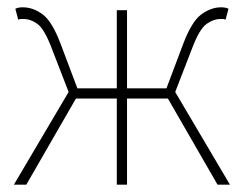

<svg xmlns="http://www.w3.org/2000/svg" viewBox="-20 -506 668 526"><path d="M18 0 168 -254 120 -378Q101 -427 82.5 -440.5Q64 -454 44 -454Q39 -454 37 -454Q35 -454 30 -452L22 -482Q30 -486 42 -486Q71 -486 97 -466.5Q123 -447 146 -386L192 -264H300V-478H328V-264H436L482 -386Q505 -447 531.5 -466.5Q558 -486 586 -486Q598 -486 606 -482L598 -452Q594 -454 591.5 -454Q589 -454 584 -454Q565 -454 546 -440.5Q527 -427 508 -378L460 -254L610 0H576L440 -236H328V0H300V-236H188L52 0Z"/></svg>

Font: Source Sans 3 Variable
Style: Regular
Weight: 200
Designer: Paul D. Hunt
Foundry: Adobe Systems Incorporated
Version: Version 3.026